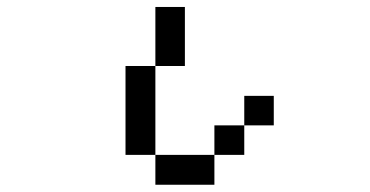

<svg xmlns="http://www.w3.org/2000/svg" viewBox="-20 -462 1040 540"><path d="M333 -26.4V-276.4H417V-442.4H500V-276.4H417V-26.4H583V-109.4H667V-192.4H750V-109.4H667V-26.4H583V57.6H417V-26.4Z"/></svg>

Font: KH Dot Kodenmachou 12
Style: Regular
Weight: 400
Designer: Original version for X68000 by Keitarou Hiraki (http://hp.vector.co.jp/authors/VA000874/) / TrueType conversion by Homem
Version: Version 1.00.20150527